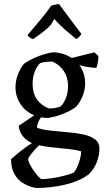

<svg xmlns="http://www.w3.org/2000/svg" viewBox="-20 -722 539 954"><path d="M161 212Q154 212 134 206Q114 200 91 185.5Q68 171 51.5 142.5Q35 114 35 69Q58 48 85.5 26.5Q113 5 139 -11Q112 -22 93.5 -45.5Q75 -69 73 -97L150 -149Q107 -167 82 -204.5Q57 -242 57 -288Q57 -321 69 -352Q81 -383 99 -405Q126 -424 163 -439.5Q200 -455 242 -462Q268 -462 294 -454Q306 -450 316.5 -445Q327 -440 337 -434L449 -462L469 -443Q469 -429 466.5 -414Q464 -399 459 -385Q444 -385 420 -388.5Q396 -392 374 -399L380 -390L383 -385Q403 -351 403 -309Q403 -275 390 -243.5Q377 -212 357 -190Q331 -172 295 -157Q259 -142 218 -136Q201 -136 184 -139Q177 -131 170.5 -116Q164 -101 164 -87Q192 -77 232.5 -73Q273 -69 314 -65Q355 -62 391.5 -54.5Q428 -47 451 -30.5Q474 -14 474 17Q474 49 461 83.5Q448 118 420 145Q374 179 303.5 195.5Q233 212 161 212ZM223 -183Q258 -183 281 -193Q297 -208 307.5 -235Q318 -262 318 -296Q318 -337 297.5 -368.5Q277 -400 241 -416Q201 -416 179 -408Q163 -392 152.5 -365.5Q142 -339 142 -304Q142 -216 223 -183ZM186 168Q208 168 235 164Q262 160 287 154Q312 148 329 142.5Q346 137 347 135Q353 129 361.5 112Q370 95 376.5 72.5Q383 50 383 30Q362 23 325 19Q288 15 247.5 11Q207 7 174 0Q162 11 149.5 25.5Q137 40 128.5 52Q120 64 120 67Q120 79 129 96Q138 113 150 129.5Q162 146 172.5 157Q183 168 186 168ZM149 -531 145 -528Q138 -528 127.5 -536Q117 -544 117 -548Q131 -565 153 -590.5Q175 -616 197 -643.5Q219 -671 233 -692Q235 -694 244 -696.5Q253 -699 262 -700.5Q271 -702 273 -702L347 -603L384 -554Q384 -550 374.5 -540Q365 -530 359 -528Q345 -540 323.5 -557.5Q302 -575 282 -594Q262 -613 250 -628L233 -599Q220 -584 197 -566Q174 -548 149 -531Z"/></svg>

Font: Labrada
Style: Regular
Weight: 400
Designer: Mercedes Jáuregui
Foundry: Omnibus-Type Team
Version: Version 1.000; ttfautohint (v1.8.4.7-5d5b)